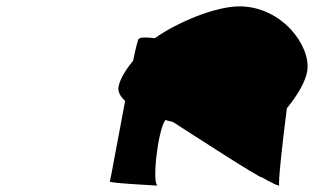

<svg xmlns="http://www.w3.org/2000/svg" viewBox="-20 -891 1016 603"><path d="M352 -617C350 -602 358 -588 373 -574C350 -455 327 -325 325 -321C323 -316 446 -310 475 -308C457 -314 475 -479 499 -514L523 -508C587 -467 790 -335 804 -333C794 -340 841 -310 857 -308C853 -312 866 -436 881 -551C912 -589 939 -632 945 -668C957 -748 864 -871 732 -871C661 -871 545 -826 466 -771C443 -774 419 -775 415 -768C413 -766 406 -739 398 -700C372 -669 356 -640 352 -617Z"/></svg>

Font: Ampere
Style: UltExtIta
Weight: 400
Version: Version 1